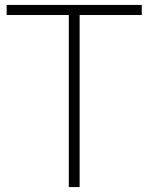

<svg xmlns="http://www.w3.org/2000/svg" viewBox="-20 -760 603 780"><path d="M259.5 0V-699H7V-740H556V-699H303.5V0Z"/></svg>

Font: Encode Sans ExtraLight
Style: Regular
Weight: 275
Designer: Multiple Designers
Foundry: Impallari Type
Version: Version 2.000